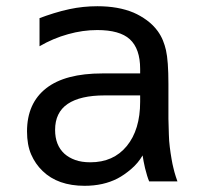

<svg xmlns="http://www.w3.org/2000/svg" viewBox="-20 -580 642 614"><path d="M250.5 14.2Q165 14.2 116.2 -33.2Q92.8 -55.7 79.6 -86.2Q66.4 -116.7 66.4 -159.7Q66.4 -250 127.9 -297.9Q188.5 -345.2 307.6 -345.2H428.2V-359.4Q428.2 -424.3 395 -454.6Q362.8 -483.9 291 -483.9Q244.6 -483.9 197.8 -470.7Q149.9 -457.5 106.4 -432.1V-522Q127 -529.8 151.9 -537.6Q176.8 -545.4 202.1 -550.8Q245.6 -560.1 291.5 -560.1Q358.4 -560.1 407.2 -539.6Q429.7 -529.8 450 -514.9Q470.2 -500 484.4 -480.5Q494.6 -466.3 501 -450.7Q507.3 -435.1 510.7 -419.9Q518.6 -385.3 518.6 -312V-200.2Q519.5 -171.9 520 -150.4Q520.5 -128.9 522.9 -110.4Q525.4 -89.8 528.6 -71.8Q531.7 -53.7 534.2 -44.4Q537.6 -29.3 542 -15.9Q546.4 -2.4 547.4 0H457Q450.7 -14.6 443.8 -42.5Q441.4 -53.2 439.2 -64.2Q437 -75.2 436 -83Q421.9 -58.6 399.7 -39.6Q377.4 -20.5 356 -9.3Q310.5 14.2 250.5 14.2ZM269 -61Q342.8 -61 385.3 -112.8Q428.2 -165 428.2 -254.9V-274.9H314.5Q236.8 -274.9 196.3 -247.6Q156.2 -220.2 156.2 -164.6Q156.2 -115.7 186 -88.4Q200.2 -75.7 220.5 -68.4Q240.7 -61 269 -61Z"/></svg>

Font: Vazir Code Hack
Style: Code-Hack
Weight: 400
Foundry: DejaVu fonts team - Redesigned by Saber Rastikerdar
Version: Version 1.1.2